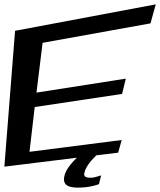

<svg xmlns="http://www.w3.org/2000/svg" viewBox="-52 -729 733 879"><path d="M341 128C364 125 383 121 401 114L411 74C392 80 380 83 374 84C343 87 330 80 334 64C339 39 358 12 389 -18L489 -30L505 -88L83 -34L107 -239L507 -299L524 -369L115 -305L143 -533L637 -622L661 -709L17 -588L-32 34L300 -7C266 26 246 55 242 81C234 125 271 135 341 128Z"/></svg>

Font: Gamestation Warped
Style: Italic
Weight: 400
Designer: Jonas Hecksher
Foundry: Jonas Hecksher, Playtypeª, e-types AS
Version: Version 1.003